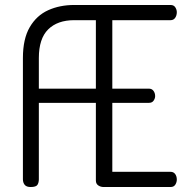

<svg xmlns="http://www.w3.org/2000/svg" viewBox="-20 -751 754 771"><path d="M103 0Q86 0 79 -9Q72 -18 72 -31V-518Q72 -595 99.5 -642Q127 -689 173.5 -710Q220 -731 278 -731H665Q678 -731 684 -721.5Q690 -712 690 -702Q690 -689 683.5 -679.5Q677 -670 665 -670H431V-395H578Q590 -395 596.5 -386Q603 -377 603 -365Q603 -356 597 -347Q591 -338 578 -338H431V-61H665Q677 -61 683.5 -52Q690 -43 690 -30Q690 -19 684 -9.5Q678 0 665 0H396Q384 0 374.5 -6.5Q365 -13 365 -26V-338H136V-31Q136 -18 130.5 -9Q125 0 103 0ZM136 -395H365V-670H278Q211 -670 173.5 -633Q136 -596 136 -518Z"/></svg>

Font: Dosis ExtraLight
Style: Regular
Weight: 400
Version: Version 3.001; ttfautohint (v1.8.2)